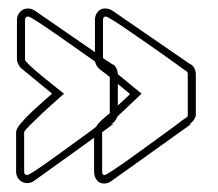

<svg xmlns="http://www.w3.org/2000/svg" viewBox="-20 -524 515 453"><path d="M442 -253Q442 -247 436 -239.5Q430 -232 425 -230L432 -232L243 -97Q235 -91 226 -91Q214 -91 208 -99.5Q202 -108 202 -119V-199L60 -97Q53 -92 44 -92Q33 -92 25.5 -100Q18 -108 18 -119V-212Q18 -220 29.5 -233.5Q41 -247 56 -261Q71 -275 84.5 -287Q98 -299 103 -303L30 -363Q27 -365 23.5 -372Q20 -379 20 -383V-477Q20 -488 27.5 -496Q35 -504 46 -504Q54 -504 62 -499L204 -401V-477Q204 -488 210.5 -496Q217 -504 228 -504Q237 -504 245 -499L431 -371L429 -373Q435 -370 438.5 -363Q442 -356 442 -349ZM39 -477V-383Q39 -380 52 -368Q65 -356 81 -343Q97 -330 112 -318Q127 -306 131 -303Q127 -299 111.5 -285.5Q96 -272 79.5 -256.5Q63 -241 50 -228Q37 -215 37 -212V-119Q37 -111 44 -111Q48 -111 71.5 -127Q95 -143 123 -163.5Q151 -184 176 -202Q201 -220 207 -225Q208 -228 212.5 -233Q217 -238 222 -242.5Q227 -247 232 -251Q237 -255 239 -257V-342Q230 -350 218.5 -358Q207 -366 204 -379Q198 -383 174 -400Q150 -417 123 -436Q96 -455 73 -470Q50 -485 47 -485Q39 -485 39 -477ZM423 -349Q423 -353 420 -356Q415 -359 400 -370Q385 -381 364.5 -395.5Q344 -410 321.5 -425.5Q299 -441 279.5 -454.5Q260 -468 246 -476.5Q232 -485 230 -485Q223 -485 223 -477V-387L247 -371L245 -373Q251 -370 254.5 -363Q258 -356 258 -349L314 -303L257 -249Q252 -236 241 -230L248 -232L221 -212V-119Q221 -111 227 -111Q229 -111 243 -120Q257 -129 277 -143Q297 -157 320 -174Q343 -191 364 -206Q385 -221 400 -232.5Q415 -244 420 -247Q423 -248 423 -253ZM287 -302 258 -326V-275Z"/></svg>

Font: RonaldsonGothicLicht
Style: Regular
Weight: 400
Designer: Mr. Robertson for MacKellar, Smiths & Jordan Co. Philadelphia
Foundry: CAT-Fonts Peter Wiegel
Version: 1.000